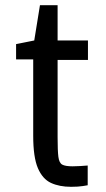

<svg xmlns="http://www.w3.org/2000/svg" viewBox="-20 -706 409 740"><path d="M254 14Q209 14 176.5 -1Q144 -16 126 -58Q108 -100 108 -183V-477H42V-536L112 -550L134 -686H202V-550H319V-475H202V-177Q202 -125 205 -101.5Q208 -78 220 -71.5Q232 -65 260 -65Q276 -65 289 -66Q302 -67 310 -67.5Q318 -68 318 -68V8Q318 8 300 11Q282 14 254 14Z"/></svg>

Font: Ruda Medium
Style: Regular
Weight: 500
Version: Version 2.001